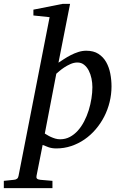

<svg xmlns="http://www.w3.org/2000/svg" viewBox="-116 -757 630 995"><path d="M362.8 -305.2Q362.8 -327.1 358.2 -349.9Q353.5 -372.6 344 -391.1Q334.5 -409.7 319.8 -421.4Q305.2 -433.1 285.2 -433.1Q267.1 -433.1 249 -425Q231 -417 216.1 -407Q201.2 -397 190.4 -387.5Q179.7 -377.9 175.8 -375L116.2 -64.9Q120.6 -62.5 128.7 -57.4Q136.7 -52.2 147.5 -47.4Q158.2 -42.5 170.4 -38.8Q182.6 -35.2 195.8 -35.2Q223.1 -35.2 246.1 -47.4Q269 -59.6 287.6 -80.3Q306.2 -101.1 320.3 -128.4Q334.5 -155.8 343.8 -185.8Q353 -215.8 357.9 -246.6Q362.8 -277.3 362.8 -305.2ZM461.9 -309.1Q461.9 -268.1 452.1 -228.3Q442.4 -188.5 424.1 -152.8Q405.8 -117.2 379.9 -86.9Q354 -56.6 322.3 -34.7Q290.5 -12.7 253.4 -0.2Q216.3 12.2 175.8 12.2Q153.3 12.2 135.3 5.9Q117.2 -0.5 105 -5.9L73.2 154.8Q71.3 163.1 75.4 168.2Q79.6 173.3 92.8 174.8L155.8 180.2V217.8H-96.2V180.2L-43.9 174.8Q-22.9 173.3 -20 154.8L141.1 -668L57.1 -676.8V-707L208 -736.8H247.1L187 -432.1Q199.7 -440.4 216.1 -451.2Q232.4 -461.9 251 -471.4Q269.5 -481 289.8 -487.5Q310.1 -494.1 331.1 -494.1Q369.1 -494.1 394.3 -477.8Q419.4 -461.4 434.3 -435.1Q449.2 -408.7 455.6 -375.5Q461.9 -342.3 461.9 -309.1Z"/></svg>

Font: Charis SIL Eur
Style: Italic
Weight: 400
Italic angle: -11°
Foundry: SIL International
Version: Version 5.000